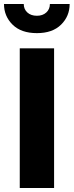

<svg xmlns="http://www.w3.org/2000/svg" viewBox="-25 -942 369 962"><path d="M-5 -922H94Q94 -896 112 -879.5Q130 -863 160 -863Q189 -863 207 -879.5Q225 -896 225 -922H324Q324 -861 281 -818.5Q238 -776 160 -776Q81 -776 38 -818.5Q-5 -861 -5 -922ZM74 -700H246V0H74Z"/></svg>

Font: Jost*
Style: Bold
Weight: 700
Version: Version 3.7